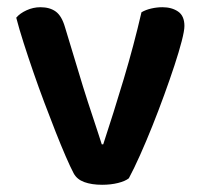

<svg xmlns="http://www.w3.org/2000/svg" viewBox="-20 -504 561 532"><path d="M430 -484Q456 -484 473.5 -472Q491 -460 491 -432Q491 -419 483.5 -390Q476 -361 463.5 -323Q451 -285 435 -241Q419 -197 402 -154.5Q385 -112 368 -74Q351 -36 337 -10Q327 -2 307 3Q287 8 263 8Q234 8 213.5 0.5Q193 -7 184 -24Q175 -41 162 -71Q149 -101 134 -139Q119 -177 103 -219.5Q87 -262 72.5 -304Q58 -346 45.5 -385Q33 -424 25 -455Q35 -467 53.5 -475.5Q72 -484 92 -484Q118 -484 134.5 -472Q151 -460 160 -429L210 -264Q216 -244 223.5 -221.5Q231 -199 238 -177.5Q245 -156 251.5 -136.5Q258 -117 262 -104H266Q295 -192 323 -285.5Q351 -379 372 -470Q384 -477 399.5 -480.5Q415 -484 430 -484Z"/></svg>

Font: Baloo Bhai 2 SemiBold
Style: Regular
Weight: 600
Designer: Supriya Tembe, Noopur Datye and Ek Type
Foundry: Ek Type
Version: Version 1.640;PS 1.000;hotconv 16.6.51;makeotf.lib2.5.65220;